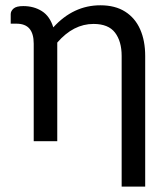

<svg xmlns="http://www.w3.org/2000/svg" viewBox="-20 -534 635 726"><path d="M529 171.5H440V-322.5Q440 -377.5 415 -410.5Q390 -443.5 333.5 -443.5Q257.5 -443.5 196.5 -373V0H107.5V-369Q107.5 -406.5 91.5 -425.5Q75.5 -444.5 41.5 -444.5H20.5V-480.5Q20.5 -492 31 -501.5Q41.5 -511 68 -511Q108 -511 138.2 -492Q168.5 -473 181.5 -430.5Q257.5 -514 359.5 -514Q415.5 -514 453.2 -490Q491 -466 510 -423Q529 -380 529 -322.5Z"/></svg>

Font: Verano Sans
Style: Regular
Weight: 400
Designer: Lukasz Dziedzic with Adam Twardoch and Botio Nikoltchev
Foundry: tyPoland Lukasz Dziedzic
Version: Version 3.001;December 28, 2019;FontCreator 12.0.0.2547 64-b